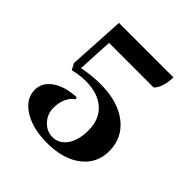

<svg xmlns="http://www.w3.org/2000/svg" viewBox="-139 -566 673 673"><g transform="rotate(45 198.0 -229.0)"><path d="M367 -125Q367 -64 319.5 -27.5Q272 9 192 9Q121 9 75.5 -19.5Q30 -48 30 -93Q30 -129 64 -152.5Q98 -176 153 -178L155 -170Q139 -160 130 -140Q121 -120 121 -95Q121 -63 142 -41Q163 -19 191 -19Q224 -19 244 -48Q264 -77 264 -125Q264 -180 229.5 -210.5Q195 -241 134 -241Q108 -241 73 -233L61 -256L73 -467H343Q343 -443 336.5 -423Q330 -403 319 -393H98L91 -261Q136 -270 179 -270Q265 -270 316 -230.5Q367 -191 367 -125Z"/></g></svg>

Font: Katibeh
Style: Regular
Weight: 400
Designer: Arabic design by Kourosh Beigpour, Latin design by Eduardo Tunni, engineering by Lasse Fister
Version: Version 1.000